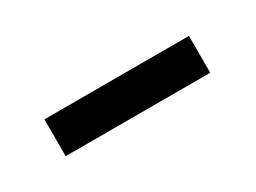

<svg xmlns="http://www.w3.org/2000/svg" viewBox="-23 -426 303 227"><g transform="rotate(-30 129.0 -313.0)"><path d="M226.1 -288.1H28.8V-338.4H226.1Z"/></g></svg>

Font: TypoPRO Roboto
Style: Regular
Weight: 300
Designer: Google
Version: Version 2.136; 2016